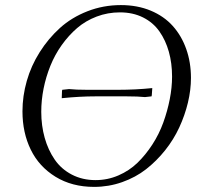

<svg xmlns="http://www.w3.org/2000/svg" viewBox="-20 -731 795 759"><path d="M68.8 -291Q68.8 -351.1 85.9 -411.1Q103 -471.2 137 -524.9Q170.9 -578.6 217 -620.4Q263.2 -662.1 325.7 -686.5Q388.2 -710.9 458 -710.9Q522.9 -710.9 575.7 -689Q628.4 -667 663.1 -628.2Q697.8 -589.4 716.3 -536.9Q734.9 -484.4 734.9 -422.9Q734.9 -375.5 722.9 -325.4Q710.9 -275.4 688.7 -227.3Q666.5 -179.2 632.6 -136.7Q598.6 -94.2 557.4 -62Q516.1 -29.8 462.9 -11Q409.7 7.8 352.1 7.8Q264.6 7.8 199.5 -32.2Q134.3 -72.3 101.6 -139.4Q68.8 -206.5 68.8 -291ZM143.1 -289.1Q143.1 -234.4 156.7 -186Q170.4 -137.7 196.3 -100.1Q222.2 -62.5 263.9 -40.8Q305.7 -19 357.9 -19Q405.3 -19 448.2 -37.6Q491.2 -56.2 523.4 -87.4Q555.7 -118.7 582.3 -159.7Q608.9 -200.7 625.5 -246.6Q642.1 -292.5 651.1 -338.9Q660.2 -385.3 660.2 -428.2Q660.2 -481 647.5 -526.4Q634.8 -571.8 610.1 -606.9Q585.4 -642.1 545.4 -662.1Q505.4 -682.1 454.1 -682.1Q405.8 -682.1 362.1 -665.5Q318.4 -648.9 284.9 -620.1Q251.5 -591.3 224.1 -553Q196.8 -514.6 179.2 -470.9Q161.6 -427.2 152.3 -380.9Q143.1 -334.5 143.1 -289.1ZM224.1 -342.8 225.1 -371.1 226.1 -376 252.9 -378.9Q279.8 -376 324.2 -376H446.8Q515.6 -376 582 -382.8L580.1 -355L579.1 -350.1L553.2 -347.2Q526.4 -350.1 481 -350.1H357.9Q295.4 -350.1 224.1 -342.8Z"/></svg>

Font: Dihjauti
Style: Italic
Weight: 400
Italic angle: -9°
Designer: T. Christopher White
Version: Version 3.0.0